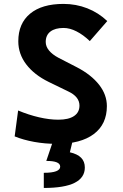

<svg xmlns="http://www.w3.org/2000/svg" viewBox="-20 -723 626 978"><path d="M269 9.8Q210 9.8 154.3 -0.2Q98.6 -10.3 54.7 -28.3L72.3 -160.2Q126 -137.7 179 -125.5Q231.9 -113.3 276.9 -113.3Q329.1 -113.3 356.9 -131.8Q384.8 -150.4 384.8 -185.1Q384.8 -230.5 327.6 -257.3L228 -305.7Q154.3 -341.8 113.8 -395Q73.2 -448.2 73.2 -512.7Q73.2 -603.5 133.3 -653.3Q193.4 -703.1 303.2 -703.1Q367.2 -703.1 424.6 -680.7Q481.9 -658.2 526.4 -615.7L437.5 -513.7Q403.8 -545.9 369.6 -563.2Q335.4 -580.6 303.7 -580.6Q260.7 -580.6 236.8 -562.3Q212.9 -543.9 212.9 -509.3Q212.9 -486.3 229.7 -465.8Q246.6 -445.3 277.8 -428.7L371.6 -380.4Q444.8 -342.3 484.6 -291.5Q524.4 -240.7 524.4 -182.6Q524.4 -90.3 458 -40.3Q391.6 9.8 269 9.8ZM203.1 234.4V157.2Q245.1 157.2 265.9 149.2Q286.6 141.1 286.6 126Q286.6 111.3 269.3 104Q252 96.7 215.8 96.7L249.5 -2.9L348.1 2.4L335.9 52.7Q374.5 61.5 393.3 80.6Q412.1 99.6 412.1 130.4Q412.1 182.1 360.1 208.3Q308.1 234.4 203.1 234.4Z"/></svg>

Font: Cascadia Mono PL
Style: Regular
Weight: 400
Monospace: yes
Designer: Aaron Bell
Foundry: Saja Typeworks
Version: Version 2102.003